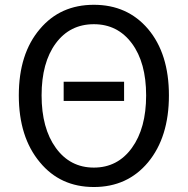

<svg xmlns="http://www.w3.org/2000/svg" viewBox="-20 -749 765 782"><path d="M142.6 -87.9Q56.6 -190.4 56.6 -360.4Q56.6 -530.3 142.6 -630.9Q225.6 -729.5 362.3 -729.5Q499 -729.5 583 -630.9Q668 -530.3 668 -360.4Q668 -190.4 583 -87.9Q499 12.7 362.3 12.7Q225.6 12.7 142.6 -87.9ZM362.3 -650.4Q264.6 -650.4 207 -572.3Q149.4 -494.1 149.4 -360.4Q149.4 -226.6 207.5 -146.5Q265.6 -66.4 362.3 -66.4Q459 -66.4 517.1 -146.5Q575.2 -226.6 575.2 -360.4Q575.2 -494.1 517.1 -572.3Q459 -650.4 362.3 -650.4ZM239.3 -337.9V-416H485.4V-337.9Z"/></svg>

Font: Bpmf GenYo Gothic R
Style: R
Weight: 400
Foundry: But Ko
Version: Version 1.320